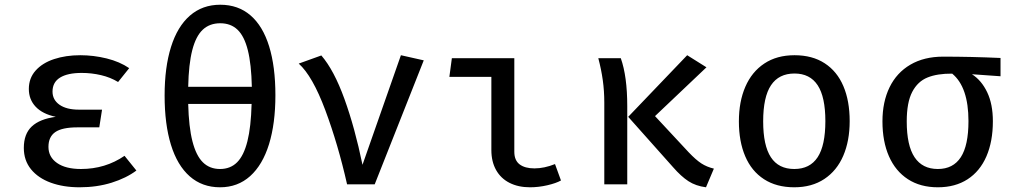

<svg xmlns="http://www.w3.org/2000/svg" viewBox="-20 -790 4348 823"><path d="M311.8 -244.1Q246.2 -244.1 216.9 -223.8Q187.7 -203.6 187.7 -160.5Q187.7 -116.9 224.6 -91.3Q261.5 -65.6 327.2 -65.6Q431.3 -65.6 513.8 -122.1L564.6 -59Q521.5 -26.7 458.5 -6.9Q395.4 12.8 321 12.8Q251.8 12.8 197.7 -6.9Q143.6 -26.7 112.8 -64.6Q82.1 -102.6 82.1 -155.9Q82.1 -215.9 116.2 -247.9Q150.3 -280 219 -289.2Q162.1 -301.5 132.8 -332.6Q103.6 -363.6 103.6 -408.7Q103.6 -454.9 132.6 -487.4Q161.5 -520 211.8 -536.7Q262.1 -553.3 324.1 -553.3Q381 -553.3 437.2 -539.5Q493.3 -525.6 533.8 -497.9L486.2 -438.5Q453.3 -458.5 413.1 -467.9Q372.8 -477.4 330.3 -477.4Q269.7 -477.4 237.4 -457.4Q205.1 -437.4 205.1 -397.4Q205.1 -362.1 235.1 -341Q265.1 -320 317.9 -320H417.4L405.6 -244.1Z M1160.5 -381.5Q1160.5 -260.5 1133.1 -171.8Q1105.6 -83.1 1052.3 -35.1Q999 12.8 923.1 12.8Q846.7 12.8 793.3 -34.1Q740 -81 712.8 -169.2Q685.6 -257.4 685.6 -380.5Q685.6 -501.5 713.1 -589Q740.5 -676.4 794.1 -723.1Q847.7 -769.7 924.1 -769.7Q1001 -769.7 1053.8 -724.1Q1106.7 -678.5 1133.6 -591.5Q1160.5 -504.6 1160.5 -381.5ZM786.7 -417.9H1059.5Q1057.4 -514.9 1042.3 -574.9Q1027.2 -634.9 998.2 -662.6Q969.2 -690.3 924.1 -690.3Q878.5 -690.3 849 -662.6Q819.5 -634.9 804.1 -574.9Q788.7 -514.9 786.7 -417.9ZM786.7 -344.6Q789.2 -245.6 804.9 -184.4Q820.5 -123.1 849.5 -94.4Q878.5 -65.6 923.1 -65.6Q967.7 -65.6 996.4 -94.4Q1025.1 -123.1 1040.5 -184.4Q1055.9 -245.6 1058.5 -344.6Z M1467.7 0Q1429.2 -170.8 1374.4 -317.7Q1319.5 -464.6 1260.5 -517.4L1357.4 -552.3Q1411.8 -489.2 1456.4 -365.9Q1501 -242.6 1533.8 -83.6L1698.5 -553.3L1796.4 -531.3L1586.2 0Z M2086.2 -460.5H1906.2L1916.9 -540.5H2184.6V-139.5Q2184.6 -102.6 2207.4 -85.4Q2230.3 -68.2 2270.8 -68.2Q2312.8 -68.2 2359 -86.7L2384.6 -16.4Q2363.6 -4.6 2326.2 4.1Q2288.7 12.8 2251.8 12.8Q2201.5 12.8 2164.1 -6.2Q2126.7 -25.1 2106.4 -61.3Q2086.2 -97.4 2086.2 -146.7Z M2925.6 -553.3 3008.2 -501.5 2787.7 -292.3 2932.3 -136.9Q2963.1 -104.6 2986.4 -89.5Q3009.7 -74.4 3040 -67.2L3006.2 12.8Q2962.6 7.2 2931 -13.3Q2899.5 -33.8 2865.1 -73.3L2672.8 -289.2ZM2641 -540.5Q2668.7 -462.6 2668.7 -334.9V0H2570.3V-350.3Q2570.3 -400.5 2563.8 -446.4Q2557.4 -492.3 2544.6 -540.5Z M3622.1 -270.8Q3622.1 -186.2 3594.6 -122.3Q3567.2 -58.5 3513.6 -22.8Q3460 12.8 3384.6 12.8Q3308.2 12.8 3254.9 -21.8Q3201.5 -56.4 3174.4 -120Q3147.2 -183.6 3147.2 -269.7Q3147.2 -354.4 3174.9 -418.2Q3202.6 -482.1 3256.2 -517.7Q3309.7 -553.3 3385.6 -553.3Q3462.1 -553.3 3515.1 -518.7Q3568.2 -484.1 3595.1 -420.8Q3622.1 -357.4 3622.1 -270.8ZM3251.3 -269.7Q3251.3 -166.2 3284.4 -115.9Q3317.4 -65.6 3384.6 -65.6Q3451.8 -65.6 3484.9 -116.2Q3517.9 -166.7 3517.9 -270.8Q3517.9 -374.4 3484.9 -424.6Q3451.8 -474.9 3385.6 -474.9Q3318.5 -474.9 3284.9 -424.6Q3251.3 -374.4 3251.3 -269.7Z M4268.7 -463.1 4146.2 -471.8Q4187.2 -445.6 4211.5 -394.6Q4235.9 -343.6 4235.9 -270.3Q4235.9 -183.6 4208.2 -119.7Q4180.5 -55.9 4127.4 -21.5Q4074.4 12.8 4000 12.8Q3925.1 12.8 3871.8 -21.8Q3818.5 -56.4 3790.5 -120Q3762.6 -183.6 3762.6 -269.7Q3762.6 -353.3 3793.1 -415.9Q3823.6 -478.5 3882.3 -512.8Q3941 -547.2 4023.1 -547.2Q4141.5 -547.2 4268.7 -541.5ZM4131.3 -270.8Q4131.3 -416.9 4061.5 -474.4Q3997.9 -474.9 3955.9 -457.9Q3913.8 -441 3890.3 -396.2Q3866.7 -351.3 3866.7 -269.7Q3866.7 -166.2 3900.3 -115.9Q3933.8 -65.6 4000 -65.6Q4065.6 -65.6 4098.5 -116.2Q4131.3 -166.7 4131.3 -270.8Z"/></svg>

Font: Fira Code Fixed Retina
Style: Regular
Weight: 450
Monospace: yes
Designer: Carrois Corporate, Edenspiekermann AG, Nikita Prokopov
Foundry: Carrois Corporate, Edenspiekermann AG, Nikita Prokopov
Version: Version 5.002